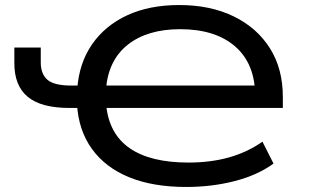

<svg xmlns="http://www.w3.org/2000/svg" viewBox="-20 -734 1235 763"><path d="M720 9Q588 9 493.5 -29.5Q399 -68 345.5 -142Q292 -216 286 -320L306 -305H256Q144 -305 90.5 -349Q37 -393 37 -483V-545H142V-486Q142 -440 168.5 -417Q195 -394 264 -394H304L287 -380Q294 -483 346 -558Q398 -633 486 -673.5Q574 -714 692 -714Q816 -714 908.5 -669Q1001 -624 1052.5 -542.5Q1104 -461 1104 -349V-305H391L402 -317Q413 -202 495.5 -145Q578 -88 729 -88Q817 -88 890 -108.5Q963 -129 1023 -171L1067 -84Q1004 -38 913 -14.5Q822 9 720 9ZM696 -618Q566 -618 488 -556.5Q410 -495 401 -378L392 -394H1019L994 -352Q994 -480 915 -549Q836 -618 696 -618Z"/></svg>

Font: Nunito Sans 7pt Expanded Medium
Style: Regular
Weight: 500
Width: 7
Designer: Vernon Adams
Foundry: Vernon Adams
Version: Version 3.101;gftools[0.9.27]